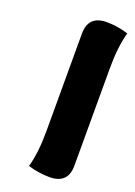

<svg xmlns="http://www.w3.org/2000/svg" viewBox="-132 -725 550 780"><g transform="rotate(20 143.0 -335.5)"><path d="M190.4 -671.4Q236.8 -671.4 283.7 -656.7Q265.6 -592.8 265.6 -500V-78.6Q265.6 0 186 0Q139.6 0 92.8 -14.2Q110.8 -78.6 110.8 -171.4V-592.8Q110.8 -671.4 190.4 -671.4Z"/></g></svg>

Font: Sukar
Style: black
Weight: 900
Designer: Dario Muhafara - Ghiath Alsory
Foundry: Dario Muhafara - Ghiath Alsory
Version: Version 1.00 March 27, 2016, initial release